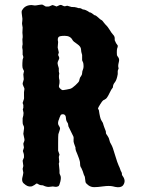

<svg xmlns="http://www.w3.org/2000/svg" viewBox="-20 -809 609 832"><path d="M325.7 -773.9Q329.6 -773.9 338.9 -768.1Q350.6 -768.1 369.1 -754.9H372.1Q376.5 -753.4 389.2 -743.2Q395 -743.2 405.3 -733.4Q415.5 -723.6 419.4 -722.2Q422.9 -721.2 429.7 -711.4Q437 -702.1 441.4 -698.2Q445.8 -694.3 455.1 -679.7Q463.9 -665 469.7 -659.2Q477.5 -651.4 477.1 -642.1V-634.8Q481 -625 482.9 -622.1L490.2 -611.8V-607.4Q490.2 -605 489.3 -603.5Q484.9 -595.2 486.8 -569.8Q487.8 -566.9 493.2 -559.6Q498 -552.2 495.1 -541Q492.2 -529.3 492.2 -523.4Q492.2 -517.6 494.1 -513.2L490.2 -502V-487.8Q485.8 -461.9 477.5 -452.1Q469.2 -442.4 469.2 -430.2L461.9 -419.9Q446.3 -387.2 439.9 -381.8Q433.6 -377 426.8 -374Q422.9 -371.1 414.1 -356.9Q405.3 -342.8 404.8 -339.4Q404.3 -335.9 408.2 -333Q413.6 -294.9 419.4 -287.1Q424.8 -279.3 425.8 -276.4Q426.8 -273.4 428.7 -266.6Q430.7 -259.8 432.1 -256.8Q433.1 -253.9 435.5 -248Q438 -242.2 438.5 -240.2Q439 -238.3 439 -234.4Q439 -231 440.4 -228.5Q441.9 -226.1 446.3 -219.7Q452.6 -210.9 454.1 -201.7Q455.6 -192.9 461.9 -183.1Q468.3 -173.3 478.5 -137.2Q489.3 -101.6 494.1 -91.8Q499 -82 501 -75.2Q502.9 -68.4 505.9 -64Q508.8 -59.1 508.3 -55.2Q507.8 -51.3 510.7 -47.4Q527.8 -25.4 513.2 -5.9Q503.4 5.9 479.5 1L468.8 -1.5Q453.1 -4.9 427.7 -1.5Q403.3 2 388.7 2Q374 2 363.3 -5.9Q352.5 -13.7 350.6 -20Q349.1 -27.3 348.6 -35.2Q348.1 -43 346.2 -46.4Q343.8 -49.8 342.8 -53.7Q340.3 -62.5 338.4 -67.4Q335.9 -72.3 334.5 -76.2Q333 -80.1 332 -82L330.1 -84Q327.1 -89.8 327.1 -97.7Q327.1 -105.5 325.7 -110.8Q324.2 -115.2 322.3 -122.1Q320.3 -128.9 314.5 -142.6Q307.6 -157.2 307.1 -164.1V-169.9Q304.7 -177.7 301.3 -186Q297.9 -194.3 298.8 -203.6Q299.8 -212.9 298.3 -216.8Q296.9 -220.7 287.1 -239.7Q277.3 -258.8 276.4 -261.7Q275.9 -264.6 275.4 -268.6Q274.9 -272 274.4 -273.9Q273.9 -275.9 271 -279.8Q266.1 -286.1 265.6 -299.3Q264.6 -312.5 253.9 -314Q243.7 -314 242.2 -308.6Q240.2 -303.7 238.3 -299.8Q236.3 -295.9 236.8 -294.9L232.9 -285.2Q229.5 -271.5 234.9 -264.6Q240.2 -256.8 240.2 -252.9Q240.2 -249 237.3 -240.7Q234.4 -232.4 232.9 -227.5Q231.9 -222.7 231.9 -188V-155.8L237.8 -139.2L234.9 -128.9L236.8 -106.9L234.9 -100.1Q234.9 -95.2 237.8 -70.8V-59.1Q237.8 -56.2 241.7 -48.3Q245.6 -40.5 241.7 -22.9Q237.3 -4.9 233.4 -2.4Q226.6 1.5 219.7 0.5Q213.4 -1 209 -1L190.9 1Q179.7 1 166 -5.9Q154.3 -5.9 148.9 -9.3Q143.1 -12.7 140.6 -13.7Q137.7 -14.6 133.8 -10.7Q129.9 -7.8 128.4 -6.8Q127 -5.9 124.5 -4.9Q122.1 -3.9 120.1 -2.4Q118.2 -1 112.8 -1Q99.6 1 84 -13.2Q70.8 -22.9 79.1 -48.8Q81.1 -58.6 81.1 -60.5L78.1 -77.1L81.1 -89.8L78.1 -112.8L84 -127Q84 -140.1 83 -142.1L79.1 -154.8Q79.1 -156.2 81.1 -161.1Q83 -166 83.5 -168.5Q84 -170.9 82.5 -176.8Q81.1 -182.6 81.1 -185.5Q81.1 -188.5 84 -194.3Q86.9 -200.7 85.9 -206.1L81.1 -229Q81.1 -232.9 83 -243.7Q85 -254.4 84 -258.8Q83 -263.2 80.6 -267.1Q78.1 -270.5 78.1 -280.3V-296.9Q82 -308.6 82 -319.8L79.1 -334Q78.1 -335 79.6 -337.4Q81.1 -339.8 81.1 -341.8V-354L78.1 -362.8L83 -377.9Q85 -380.9 84 -395Q83 -409.2 85.9 -423.8Q85.9 -426.8 81.5 -435.5Q77.1 -444.3 78.6 -449.7Q80.1 -455.1 81.5 -459.5Q83 -463.9 83 -465.8L81.1 -486.8L84 -501Q83 -503.9 79.1 -511.2Q75.2 -518.6 78.1 -550.8L81.1 -560.1Q81.1 -565.9 78.1 -571.8V-591.8Q75.2 -605 76.7 -609.9Q78.1 -614.7 78.1 -617.2L77.1 -636.2V-639.2Q79.1 -648.4 78.1 -656.2Q77.1 -664.1 77.1 -667L78.1 -689.9L76.2 -701.2Q75.2 -707 75.7 -710Q76.2 -712.9 76.7 -718.8Q77.1 -724.6 77.1 -728Q77.1 -731 74.7 -746.6Q72.3 -762.2 76.2 -765.1Q88.4 -787.1 117.2 -787.1L130.9 -785.2Q135.7 -785.2 148.4 -787.6Q161.1 -790 164.6 -788.6Q168 -787.1 171.4 -784.7Q174.8 -782.2 178.2 -780.8Q191.4 -779.8 195.8 -782.2L207 -787.1Q210.4 -787.1 225.1 -780.8L236.8 -786.1Q243.7 -789.6 250.5 -785.2Q257.3 -780.8 263.2 -782.2Q269 -784.2 271 -784.2L290 -778.8Q305.7 -778.8 312 -776.4Q317.9 -773.9 319.8 -773.9ZM237.8 -451.7Q237.8 -446.3 235.8 -439Q233.9 -431.6 239.7 -426.3Q245.1 -420.9 247.6 -419.9Q250 -418.9 251 -418.5Q252 -418 256.3 -418.9Q260.7 -419.9 268.6 -420.9Q276.4 -421.9 284.7 -424.3Q293 -426.8 307.1 -439.9Q321.3 -453.1 322.8 -458Q324.2 -462.9 324.7 -465.8Q325.7 -472.7 331.1 -479Q335.9 -485.4 335.9 -491.7Q335.9 -500 339.8 -508.8Q343.8 -517.6 340.8 -536.1L335.9 -547.9V-570.8Q331.1 -585.4 331.1 -594.7Q331.1 -606.9 314.5 -618.2Q297.9 -628.9 294.4 -635.3Q285.2 -653.8 260.7 -653.8Q236.3 -653.8 232.9 -647.5Q229.5 -641.1 230.5 -634.8Q231.9 -627.9 231.9 -627L230 -603L234.9 -582L231.9 -570.8Q236.8 -561 236.8 -557.6Q236.8 -554.2 232.9 -546.9Q229 -539.6 229.5 -534.2Q230 -528.8 234.9 -513.2Q234.9 -506.3 234.9 -499L236.8 -490.2Q233.4 -475.1 237.8 -460.9Z"/></svg>

Font: AntiqueNobleBoldCondensed
Style: BoldCondensed
Weight: 700
Version: Version 001.000